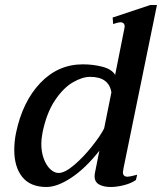

<svg xmlns="http://www.w3.org/2000/svg" viewBox="-20 -737 647 767"><path d="M37 -138Q37 -172 44 -206Q70 -331 141 -405.5Q212 -480 311 -480Q351 -480 388.5 -470.5Q426 -461 440 -438L477 -624Q478 -627 478 -631Q478 -648 460 -648Q453 -648 432 -641L430 -667L580 -717H607L473 -63Q471 -53 471 -49Q471 -31 490 -31Q498 -31 528 -39L523 -18Q505 -5 476 2.5Q447 10 422 10Q394 10 376 0Q358 -10 358 -32Q358 -40 359 -45L377 -135Q322 -65 265.5 -27.5Q209 10 166 10Q101 10 69 -30Q37 -70 37 -138ZM396 -224 425 -368Q415 -430 340 -430Q309 -430 271 -408Q233 -386 199.5 -336Q166 -286 150 -208Q145 -181 145 -163Q145 -129 155 -102.5Q165 -76 181 -61Q197 -46 214 -46Q239 -46 276.5 -78Q314 -110 348 -153Q382 -196 396 -224Z"/></svg>

Font: Taviraj Medium
Style: Italic
Weight: 500
Italic angle: -12°
Designer: Katatrad Team
Foundry: CadsonDemak
Version: Version 1.001